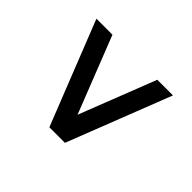

<svg xmlns="http://www.w3.org/2000/svg" viewBox="-95 -715 737 737"><g transform="rotate(-45 273.0 -347.0)"><path d="M483.5 -224V-139L61.5 -303.5V-388L484 -555V-468L172 -345.5Z"/></g></svg>

Font: Public Sans
Style: Regular
Weight: 400
Designer: The Public Sans project authors (U.S. Web Design System). Libre Franklin designed by Pablo Impallari and Rodrigo Fuenzal
Version: Version 1.008; ttfautohint (v1.8.1) -l 8 -r 50 -G 200 -x 14 